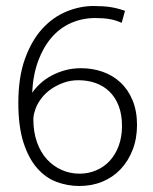

<svg xmlns="http://www.w3.org/2000/svg" viewBox="-20 -612 509 639"><path d="M291 -592Q324 -592 347 -588.5Q370 -585 396 -576L385 -536Q365 -545 344.5 -548.5Q324 -552 298 -552Q254 -552 216.5 -535.5Q179 -519 151.5 -487Q124 -455 107 -409Q90 -363 87 -303Q97 -318 113 -333Q129 -348 150 -359.5Q171 -371 196 -378Q221 -385 250 -385Q288 -385 322 -373Q356 -361 381.5 -337Q407 -313 421.5 -277.5Q436 -242 436 -196Q436 -151 421.5 -113.5Q407 -76 381.5 -49Q356 -22 321 -7.5Q286 7 244 7Q205 7 168.5 -6.5Q132 -20 103.5 -52.5Q75 -85 58 -138Q41 -191 41 -269Q41 -355 63 -416Q85 -477 120.5 -516Q156 -555 201 -573.5Q246 -592 291 -592ZM91 -215Q91 -173 103 -139Q115 -105 136 -82Q157 -59 185 -46.5Q213 -34 245 -34Q274 -34 300 -45Q326 -56 345 -76.5Q364 -97 375 -126.5Q386 -156 386 -193Q386 -231 375 -259.5Q364 -288 344.5 -307Q325 -326 298.5 -335.5Q272 -345 241 -345Q215 -345 192.5 -337Q170 -329 151.5 -316.5Q133 -304 119.5 -287Q106 -270 99 -252Q96 -244 93.5 -234.5Q91 -225 91 -215Z"/></svg>

Font: Mukta Mahee ExtraLight
Style: Regular
Weight: 275
Designer: Shuchita Grover, Noopur Datye, Girish Dalvi, Yashodeep Gholap
Foundry: Ek Type
Version: Version 2.538;PS 1.000;hotconv 16.6.51;makeotf.lib2.5.65220;